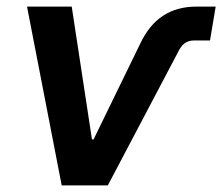

<svg xmlns="http://www.w3.org/2000/svg" viewBox="-20 -559 670 579"><path d="M166 0 61.5 -539.1H196.3L257.3 -138.7H262.2L402.8 -427.2Q429.2 -483.4 471.2 -511.2Q513.2 -539.1 572.8 -539.1H630.4L613.3 -437H565.4Q550.8 -437 539.8 -430.4Q528.8 -423.8 520.5 -408.7L305.2 0Z"/></svg>

Font: Inter 18pt SemiBold
Style: Italic
Weight: 600
Italic angle: -9.3988°
Designer: Rasmus Andersson
Foundry: rsms
Version: Version 4.001;git-66647c0bb